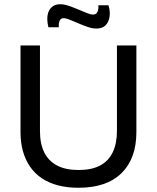

<svg xmlns="http://www.w3.org/2000/svg" viewBox="-20 -875 742 908"><path d="M351 13Q298 13 254 1.5Q210 -10 177 -32.5Q144 -55 122 -87Q100 -119 88.5 -160Q77 -201 77 -251V-660H169V-255Q169 -195 189.5 -154Q210 -113 250.5 -92Q291 -71 351 -71Q413 -71 453 -92Q493 -113 513 -154.5Q533 -196 533 -255V-660H625V-251Q625 -125 554.5 -56Q484 13 351 13ZM436 -740Q417 -740 395 -747.5Q373 -755 351 -764.5Q329 -774 310.5 -781.5Q292 -789 281 -789Q268 -789 262.5 -778Q257 -767 258 -746H209Q201 -779 205 -803Q209 -827 224.5 -841Q240 -855 264 -855Q283 -855 305 -847.5Q327 -840 349.5 -830.5Q372 -821 390.5 -813.5Q409 -806 420 -806Q435 -806 441 -819Q447 -832 445 -850H493Q502 -820 498 -795Q494 -770 479 -755Q464 -740 436 -740Z"/></svg>

Font: Bricolage Grotesque 24pt
Style: Regular
Weight: 400
Designer: Mathieu Triay
Foundry: Atelier Triay
Version: Version 1.001;gftools[0.9.33.dev8+g029e19f]